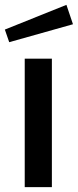

<svg xmlns="http://www.w3.org/2000/svg" viewBox="-21 -772 321 792"><path d="M81 -530V0H193V-530ZM-1 -650 17 -598 280 -672 253 -752Z"/></svg>

Font: Cheyenne Sans Medium
Style: Regular
Weight: 500
Designer: The Public Sans project authors (U.S. Web Design System), Libre Franklin designed by Pablo Impallari and Rodrigo Fuenzal
Foundry: The Cheyenne Sans Project Authors
Version: Version 2.007